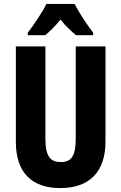

<svg xmlns="http://www.w3.org/2000/svg" viewBox="-20 -951 619 981"><path d="M361 -931H217C200 -894 151 -821 122 -784V-771H211C229 -786 261 -815 289 -851C316 -816 347 -789 369 -771H456V-784C417 -835 384 -887 361 -931ZM519 -228V-714H367V-242C367 -151 343 -123 290 -123C239 -123 212 -150 212 -241V-714H61V-226C61 -70 142 10 288 10C438 10 519 -74 519 -228Z"/></svg>

Font: Noto Sans Gurmukhi UI ExtraCondensed ExtraBold
Style: Regular
Weight: 800
Width: 2
Designer: Jelle Bosma - Monotype Design Team
Foundry: Monotype Imaging Inc.
Version: Version 2.004